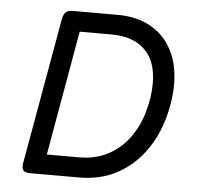

<svg xmlns="http://www.w3.org/2000/svg" viewBox="-46 -627 692 673"><g transform="rotate(5 300.0 -290.0)"><path d="M559.6 -353.5Q559.6 -291.5 539.1 -223.9Q518.6 -156.2 476.6 -104Q438 -55.7 382.8 -27.8Q327.6 0 254.9 0H83Q68.8 0 62.3 -5.1Q55.7 -10.3 55.7 -22.5Q55.7 -29.3 56.6 -33.2L147.5 -546.4Q150.9 -564.9 158.7 -572.3Q166.5 -579.6 183.1 -579.6H342.3Q408.7 -579.6 457.8 -552.2Q506.8 -524.9 533.2 -473.9Q559.6 -422.9 559.6 -353.5ZM213.9 -509.3 136.7 -70.3H249Q306.2 -70.3 349.1 -92.3Q392.1 -114.3 421.9 -152.8Q453.6 -193.8 469.2 -247.1Q484.9 -300.3 484.9 -351.1Q484.9 -429.2 443.1 -469.2Q401.4 -509.3 326.2 -509.3Z"/></g></svg>

Font: Courier Prime Sans
Style: Italic
Weight: 400
Italic angle: -10°
Designer: Alan Dague-Greene
Foundry: Quote-Unquote Apps
Version: Version 3.020